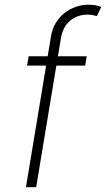

<svg xmlns="http://www.w3.org/2000/svg" viewBox="-20 -780 442 800"><path d="M172.2 -506.7H92.7L99.4 -545.5H178.6L192.8 -630.3Q198.2 -661.2 213.1 -685.4Q228 -709.5 249.3 -726.2Q270.6 -742.9 296.3 -751.6Q322.1 -760.3 349.1 -760.3Q368.3 -760.3 380.5 -757.5Q392.8 -754.6 402 -751.1L383.5 -712.7Q375.7 -714.8 366.8 -717Q358 -719.1 344.8 -719.1Q322.8 -719.1 304.2 -712.2Q285.5 -705.3 271.1 -692.8Q256.7 -680.4 247.3 -662.6Q237.9 -644.9 234.4 -623.6L221.2 -545.5H341.3L334.9 -506.7H214.8L130.7 0H88.1Z"/></svg>

Font: Inter P Extra Light
Style: Italic
Weight: 200
Italic angle: 9.39999°
Designer: Rasmus Andersson
Foundry: rsms
Version: Version 3.018;git-588b23468